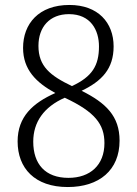

<svg xmlns="http://www.w3.org/2000/svg" viewBox="-20 -744 553 774"><path d="M253 10C380 10 462 -58 462 -177C462 -276 407 -329 309 -378C390 -417 438 -466 438 -557C438 -653 375 -724 260 -724C136 -724 73 -648 73 -551C73 -463 126 -411 203 -369C113 -329 51 -274 51 -174C51 -66 120 10 253 10ZM270 -397C182 -439 135 -477 135 -559C135 -635 180 -687 258 -687C346 -687 379 -622 379 -557C379 -480 352 -435 270 -397ZM256 -27C162 -27 114 -83 114 -173C114 -252 157 -313 241 -350C363 -293 401 -243 401 -167C401 -78 343 -27 256 -27Z"/></svg>

Font: Noto Serif Bengali SemiCondensed Light
Style: Regular
Weight: 300
Width: 4
Designer: Juan Bruce, Universal Thirst, Indian Type Foundry and the Monotype Design Team.
Foundry: Monotype Imaging Inc.
Version: Version 2.003